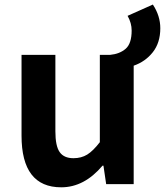

<svg xmlns="http://www.w3.org/2000/svg" viewBox="-20 -797 714 831"><path d="M532.2 -728.5 641.6 -777.3Q673.8 -728.5 673.8 -674.8Q673.8 -612.3 641.6 -571.3Q609.4 -530.3 558.6 -512.7V0H439.5L427.7 -80.1H423.8Q344.7 13.7 245.1 13.7Q73.2 13.7 73.2 -210V-559.6H219.7V-228.5Q219.7 -165 238.3 -138.7Q256.8 -112.3 297.9 -112.3Q332 -112.3 357.4 -127.9Q382.8 -143.6 412.1 -181.6V-559.6H457Q498 -563.5 523.9 -585.9Q549.8 -608.4 549.8 -665Q549.8 -697.3 532.2 -728.5Z"/></svg>

Font: Nasu
Style: Bold
Weight: 700
Designer: Ryoko NISHIZUKA (kana &amp; ideographs); Paul D. Hunt (Latin, Greek &amp; Cyrillic); Wenlong ZHANG (bopomofo); Sandoll C
Version: Version 2014.1215